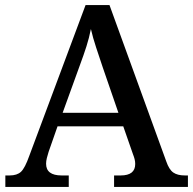

<svg xmlns="http://www.w3.org/2000/svg" viewBox="-20 -734 758 754"><path d="M1 0V-45H18Q47 -45 62.5 -59.5Q78 -74 95 -122L316 -714H410L633 -100Q644 -68 660.5 -56.5Q677 -45 706 -45H718V0H428V-45H454Q511 -45 511 -90Q511 -100 508.5 -109.5Q506 -119 502 -129L464 -238H206L171 -138Q167 -126 164 -113.5Q161 -101 161 -91Q161 -45 222 -45H250V0ZM226 -291H445L384 -468Q370 -510 357.5 -547.5Q345 -585 337 -620Q330 -585 319.5 -552Q309 -519 293 -476Z"/></svg>

Font: Noto Serif Sinhala Medium
Style: Regular
Weight: 500
Designer: Jelle Bosma - Monotype Design Team
Foundry: Monotype Imaging Inc.
Version: Version 2.007; ttfautohint (v1.8.4.7-5d5b)